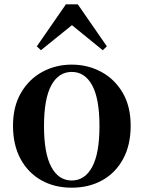

<svg xmlns="http://www.w3.org/2000/svg" viewBox="-20 -850 663 886"><path d="M311 16.1Q231.4 16.1 170.4 -18.3Q109.4 -52.7 74.7 -116.9Q40 -181.2 40 -270Q40 -358.9 77.1 -422.1Q114.3 -485.4 175.8 -518.6Q237.3 -551.8 311 -551.8Q384.8 -551.8 446.8 -518.6Q508.8 -485.4 545.9 -422.4Q583 -359.4 583 -270Q583 -180.2 547.9 -116Q512.7 -51.8 451.4 -17.8Q390.1 16.1 311 16.1ZM311 -17.1Q371.6 -17.1 405.3 -79.6Q439 -142.1 439 -268.1Q439 -394.5 405.3 -456.3Q371.6 -518.1 311 -518.1Q250.5 -518.1 216.8 -456.3Q183.1 -394.5 183.1 -268.1Q183.1 -142.1 216.8 -79.6Q250.5 -17.1 311 -17.1ZM454.1 -618.2 312 -733.9 168.9 -618.2 149.9 -636.2 284.2 -830.1H338.9L473.1 -636.2Z"/></svg>

Font: Source Han Serif TW
Style: Bold
Weight: 700
Designer: Ryoko NISHIZUKA Ë•øÂ°öÊ∂ºÂ≠ê (kana & ideographs); Frank Grie√ühammer (Latin, Greek & Cyrillic); Wenlong ZHANG Âº†ÊñáÈæô 
Foundry: Adobe
Version: Version 2.003;hotconv 1.1.1;makeotfexe 2.6.0